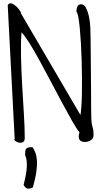

<svg xmlns="http://www.w3.org/2000/svg" viewBox="-20 -852 642 1155"><path d="M26.4 -821.3Q37.1 -836.9 52.2 -830.6Q67.4 -824.2 80.6 -811Q93.8 -797.9 101.6 -784.7Q109.4 -771.5 105.5 -772.5L463.9 -160.2Q466.8 -174.8 469.2 -207.5Q471.7 -240.2 472.7 -284.7Q473.6 -329.1 473.1 -381.8Q472.7 -434.6 471.2 -487.3Q469.7 -540 466.8 -590.8Q463.9 -641.6 460 -682.1Q456.1 -722.7 451.2 -749.5Q446.3 -776.4 439.5 -782.2Q439.5 -797.9 445.3 -812Q451.2 -826.2 468.8 -826.2Q485.4 -826.2 496.1 -806.6Q506.8 -787.1 512.7 -762.7Q518.6 -738.3 521 -714.8Q523.4 -691.4 523.4 -684.6Q524.4 -665 524.9 -622.6Q525.4 -580.1 525.9 -525.4Q526.4 -470.7 526.9 -410.6Q527.3 -350.6 527.8 -295.9Q528.3 -241.2 528.3 -198.2Q528.3 -155.3 529.3 -135.7Q530.3 -108.4 536.6 -87.9Q543 -67.4 543 -41Q543 -19.5 526.9 -8.8Q510.7 2 491.2 2Q480.5 2 472.2 -1Q463.9 -3.9 459 -10.7Q454.1 -17.6 453.6 -28.8Q453.1 -40 458 -56.6Q440.4 -77.1 413.1 -125.5Q385.7 -173.8 353 -234.9Q320.3 -295.9 284.7 -363.3Q249 -430.7 216.3 -490.7Q183.6 -550.8 155.3 -595.7Q127 -640.6 109.4 -657.2Q104.5 -593.8 106.4 -510.3Q108.4 -426.8 113.3 -339.4Q118.2 -252 123.5 -168.9Q128.9 -85.9 128.9 -22.5Q128.9 -2 117.2 3.4Q105.5 8.8 92.8 5.9Q80.1 2.9 71.3 -4.4Q62.5 -11.7 68.4 -15.6ZM177.7 275.4Q155.3 286.1 143.1 281.7Q130.9 277.3 122.1 260.7Q126 244.1 131.3 220.7Q136.7 197.3 139.6 172.4Q142.6 147.5 141.1 123.5Q139.6 99.6 130.9 81.1Q130.9 65.4 132.3 56.2Q133.8 46.9 138.2 42Q142.6 37.1 151.9 35.2Q161.1 33.2 175.8 33.2Q185.5 47.9 192.9 66.9Q200.2 85.9 202.1 113.8Q204.1 141.6 198.7 180.7Q193.4 219.7 177.7 275.4Z"/></svg>

Font: Shadows Into Light Two
Style: Regular
Weight: 400
Designer: Kimberly Geswein
Foundry: Kimberly Geswein
Version: Version 1.003 2012